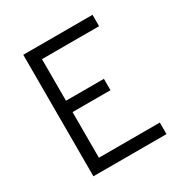

<svg xmlns="http://www.w3.org/2000/svg" viewBox="-163 -829 919 958"><g transform="rotate(-30 297.0 -350.0)"><path d="M102 0V-700H501V-634.5H172V-395H390.5V-329.5H172V-66.5H523V0Z"/></g></svg>

Font: Overpass Light
Style: Regular
Weight: 300
Designer: Delve Withrington, Dave Bailey, Thomas Jockin
Foundry: Delve Fonts LLC
Version: Version 4.000; ttfautohint (v1.8.3)